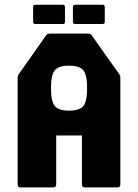

<svg xmlns="http://www.w3.org/2000/svg" viewBox="-20 -812 598 832"><path d="M69 0Q56.5 0 56.5 -12.5V-476Q56.5 -482.5 61.5 -491L180 -659Q185.5 -666.5 196 -666.5H361.5Q372.5 -666.5 377.5 -659L496.5 -491Q501.5 -484 501.5 -476V-12.5Q501.5 0 489 0H347.5Q335 0 335 -12.5V-225H223.5V-12.5Q223.5 0 211 0ZM279 -332.5Q325 -332.5 341.2 -352.8Q357.5 -373 357.5 -430Q357.5 -487 341.2 -507.2Q325 -527.5 279 -527.5Q233.5 -527.5 217.2 -507.2Q201 -487 201 -430Q201 -373 217.2 -352.8Q233.5 -332.5 279 -332.5ZM133.5 -708Q123.5 -708 123.5 -718V-781.5Q123.5 -791.5 133.5 -791.5H252.5Q261.5 -791.5 261.5 -781.5V-718Q261.5 -708 252.5 -708ZM306 -708Q296 -708 296 -718V-781.5Q296 -791.5 306 -791.5H425Q434 -791.5 434 -781.5V-718Q434 -708 425 -708Z"/></svg>

Font: Jaro
Style: Regular
Weight: 400
Designer: Agyei Archer, Celine Hurka, Mirko Velimirović
Version: Version 1.000